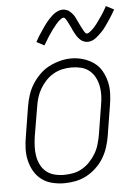

<svg xmlns="http://www.w3.org/2000/svg" viewBox="-54 -802 608 852"><g transform="rotate(-5 250.0 -376.0)"><path d="M198 8Q171 8 144.5 1.5Q118 -5 97.5 -20.5Q77 -36 64 -58.5Q51 -81 45 -107Q39 -133 40 -160.5Q41 -188 46 -215L67 -345Q71 -370 79 -395Q87 -420 101 -442.5Q115 -465 134.5 -484.5Q154 -504 177.5 -516Q201 -528 226 -534.5Q251 -541 277 -541Q304 -541 330 -533Q356 -525 377 -510Q398 -495 411 -472Q424 -449 430 -423.5Q436 -398 435 -370Q434 -342 429 -315L408 -185Q404 -160 396 -135Q388 -110 374.5 -87.5Q361 -65 341 -46Q321 -27 297.5 -14.5Q274 -2 248.5 3Q223 8 198 8ZM199 -29Q220 -29 241 -33Q262 -37 281 -48Q300 -59 315.5 -75.5Q331 -92 342 -110.5Q353 -129 359 -149.5Q365 -170 369 -191L390 -321Q394 -342 395 -364Q396 -386 392 -407Q388 -428 378.5 -446.5Q369 -465 353 -478Q337 -491 316.5 -496Q296 -501 274 -501Q253 -501 232.5 -496.5Q212 -492 193 -481Q174 -470 159 -454Q144 -438 133 -419Q122 -400 116 -380Q110 -360 107 -339L85 -209Q82 -188 81 -166Q80 -144 83.5 -123.5Q87 -103 96 -84.5Q105 -66 120.5 -53Q136 -40 157 -34.5Q178 -29 199 -29ZM357 -608Q350 -608 344.5 -609.5Q339 -611 334 -613.5Q329 -616 324.5 -620Q320 -624 316.5 -628Q313 -632 309.5 -637Q306 -642 303.5 -647Q301 -652 298 -657Q295 -662 293 -667Q291 -672 288.5 -677.5Q286 -683 283 -688.5Q280 -694 277.5 -699.5Q275 -705 272.5 -709Q270 -713 266.5 -718.5Q263 -724 258 -724Q253 -724 249.5 -721.5Q246 -719 242.5 -716.5Q239 -714 235.5 -710.5Q232 -707 227.5 -702Q223 -697 222 -696Q221 -695 219 -692Q217 -689 214.5 -686Q212 -683 209.5 -680Q207 -677 204.5 -673.5Q202 -670 199.5 -666Q197 -662 194 -658Q191 -654 188 -649.5Q185 -645 182 -640Q179 -635 176 -630Q173 -625 170 -620Q167 -615 163 -609L129 -627Q135 -639 141 -648.5Q147 -658 153 -667Q159 -676 164.5 -684Q170 -692 175 -699Q180 -706 185 -712Q190 -718 195 -723.5Q200 -729 208 -736.5Q216 -744 223 -748.5Q230 -753 239 -756.5Q248 -760 257 -760Q264 -760 269.5 -758.5Q275 -757 280 -754.5Q285 -752 289.5 -748Q294 -744 297.5 -740Q301 -736 304.5 -731.5Q308 -727 310.5 -722Q313 -717 315.5 -711.5Q318 -706 320.5 -701Q323 -696 325.5 -690.5Q328 -685 331 -679.5Q334 -674 336.5 -669Q339 -664 341.5 -659.5Q344 -655 347.5 -650Q351 -645 356 -645Q360 -645 364 -647.5Q368 -650 371 -652.5Q374 -655 378 -658.5Q382 -662 386.5 -666.5Q391 -671 392 -672.5Q393 -674 395 -676.5Q397 -679 399.5 -682Q402 -685 404.5 -688.5Q407 -692 409.5 -695.5Q412 -699 414.5 -702.5Q417 -706 420 -710.5Q423 -715 426 -719Q429 -723 432 -728Q435 -733 438 -738Q441 -743 444 -748.5Q447 -754 450 -759L485 -741Q479 -730 473 -720Q467 -710 461 -701Q455 -692 449.5 -684Q444 -676 439 -669Q434 -662 429 -656Q424 -650 419 -645Q414 -640 406 -632.5Q398 -625 391 -620Q384 -615 375 -611.5Q366 -608 357 -608Z"/></g></svg>

Font: Iosevka Slab XLtObl
Style: Regular
Weight: 200
Italic angle: -9°
Monospace: yes
Designer: Belleve Invis
Foundry: Belleve Invis
Version: Version 11.1.1; ttfautohint (v1.8.3)